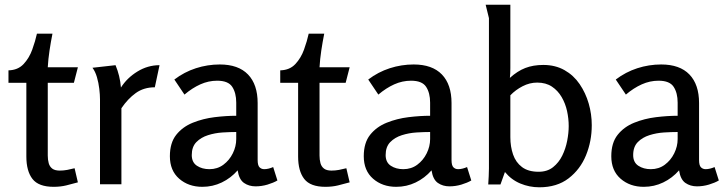

<svg xmlns="http://www.w3.org/2000/svg" viewBox="-20 -783 3075 816"><path d="M203 -640Q196 -605 190.5 -568.5Q185 -532 183 -497H311L294 -431H183V-122Q183 -104 187 -89.5Q191 -75 202 -66.5Q213 -58 234 -58Q250 -58 266 -61Q282 -64 297 -68L311 -8Q286 -1 261.5 5Q237 11 208 11Q144 11 118 -22.5Q92 -56 92 -118V-431H16V-484Q56 -485 80 -510.5Q104 -536 117 -572Q130 -608 137 -640Z M471 -506Q490 -461 494 -411Q520 -452 564 -479Q608 -506 658 -506L638 -412Q591 -412 557 -387.5Q523 -363 496 -323V0H405V-361Q405 -380 402 -405.5Q399 -431 392 -455Q385 -479 373 -495Z M914 -509Q993 -509 1034 -466.5Q1075 -424 1075 -345V-103Q1075 -80 1083 -72Q1091 -64 1103 -64Q1112 -64 1122 -66.5Q1132 -69 1141 -73L1159 -16Q1142 -6 1117 1.5Q1092 9 1066 9Q1038 9 1017 -5.5Q996 -20 990 -59Q961 -26 922.5 -7.5Q884 11 840 11Q781 11 741.5 -23.5Q702 -58 702 -119Q702 -176 729 -210Q756 -244 799.5 -261.5Q843 -279 892 -285Q941 -291 984 -291V-347Q984 -388 967 -414Q950 -440 903 -440Q866 -440 831.5 -424.5Q797 -409 764 -381L721 -445Q763 -477 812.5 -493Q862 -509 914 -509ZM984 -222Q958 -222 926 -220Q894 -218 864 -208.5Q834 -199 814.5 -179Q795 -159 795 -124Q795 -93 817 -78.5Q839 -64 870 -64Q904 -64 929.5 -83Q955 -102 969.5 -131.5Q984 -161 984 -192Z M1358 -640Q1351 -605 1345.5 -568.5Q1340 -532 1338 -497H1466L1449 -431H1338V-122Q1338 -104 1342 -89.5Q1346 -75 1357 -66.5Q1368 -58 1389 -58Q1405 -58 1421 -61Q1437 -64 1452 -68L1466 -8Q1441 -1 1416.5 5Q1392 11 1363 11Q1299 11 1273 -22.5Q1247 -56 1247 -118V-431H1171V-484Q1211 -485 1235 -510.5Q1259 -536 1272 -572Q1285 -608 1292 -640Z M1738 -509Q1817 -509 1858 -466.5Q1899 -424 1899 -345V-103Q1899 -80 1907 -72Q1915 -64 1927 -64Q1936 -64 1946 -66.5Q1956 -69 1965 -73L1983 -16Q1966 -6 1941 1.5Q1916 9 1890 9Q1862 9 1841 -5.5Q1820 -20 1814 -59Q1785 -26 1746.5 -7.5Q1708 11 1664 11Q1605 11 1565.5 -23.5Q1526 -58 1526 -119Q1526 -176 1553 -210Q1580 -244 1623.5 -261.5Q1667 -279 1716 -285Q1765 -291 1808 -291V-347Q1808 -388 1791 -414Q1774 -440 1727 -440Q1690 -440 1655.5 -424.5Q1621 -409 1588 -381L1545 -445Q1587 -477 1636.5 -493Q1686 -509 1738 -509ZM1808 -222Q1782 -222 1750 -220Q1718 -218 1688 -208.5Q1658 -199 1638.5 -179Q1619 -159 1619 -124Q1619 -93 1641 -78.5Q1663 -64 1694 -64Q1728 -64 1753.5 -83Q1779 -102 1793.5 -131.5Q1808 -161 1808 -192Z M2289 -507Q2340 -507 2379 -485Q2418 -463 2443.5 -425.5Q2469 -388 2482 -343Q2495 -298 2495 -251Q2495 -183 2470.5 -123Q2446 -63 2396.5 -25Q2347 13 2272 13Q2230 13 2191.5 -3Q2153 -19 2126 -52L2107 1H2055Q2056 -16 2057 -33.5Q2058 -51 2058 -67V-706L2044 -763H2149V-494Q2149 -481 2148.5 -471Q2148 -461 2147 -452Q2179 -481 2212.5 -494Q2246 -507 2289 -507ZM2263 -432Q2231 -432 2201 -416.5Q2171 -401 2149 -378V-200Q2149 -160 2160.5 -126.5Q2172 -93 2198.5 -73Q2225 -53 2269 -53Q2306 -53 2330.5 -72.5Q2355 -92 2369.5 -121.5Q2384 -151 2390.5 -184.5Q2397 -218 2397 -247Q2397 -279 2390 -311Q2383 -343 2367 -370.5Q2351 -398 2325.5 -415Q2300 -432 2263 -432Z M2790 -509Q2869 -509 2910 -466.5Q2951 -424 2951 -345V-103Q2951 -80 2959 -72Q2967 -64 2979 -64Q2988 -64 2998 -66.5Q3008 -69 3017 -73L3035 -16Q3018 -6 2993 1.5Q2968 9 2942 9Q2914 9 2893 -5.5Q2872 -20 2866 -59Q2837 -26 2798.5 -7.5Q2760 11 2716 11Q2657 11 2617.5 -23.5Q2578 -58 2578 -119Q2578 -176 2605 -210Q2632 -244 2675.5 -261.5Q2719 -279 2768 -285Q2817 -291 2860 -291V-347Q2860 -388 2843 -414Q2826 -440 2779 -440Q2742 -440 2707.5 -424.5Q2673 -409 2640 -381L2597 -445Q2639 -477 2688.5 -493Q2738 -509 2790 -509ZM2860 -222Q2834 -222 2802 -220Q2770 -218 2740 -208.5Q2710 -199 2690.5 -179Q2671 -159 2671 -124Q2671 -93 2693 -78.5Q2715 -64 2746 -64Q2780 -64 2805.5 -83Q2831 -102 2845.5 -131.5Q2860 -161 2860 -192Z"/></svg>

Font: Rosario Light Medium
Style: Regular
Weight: 500
Version: Version 1.101; ttfautohint (v1.8.1.43-b0c9)